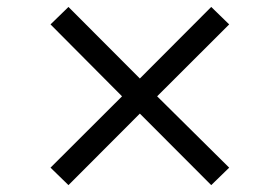

<svg xmlns="http://www.w3.org/2000/svg" viewBox="-20 -563 806 553"><path d="M640.1 -492.7 432.6 -285.6 640.1 -80.1 588.4 -29.8 382.8 -235.8 177.2 -29.8 125.5 -80.1 331.5 -285.6 125.5 -492.7 177.2 -543 382.8 -336.9 588.4 -543Z"/></svg>

Font: KhunPaOh
Style: Regular
Weight: 400
Designer: Khon Soe Zaw Thu
Version: Version 1.00 July 11, 2016, initial release